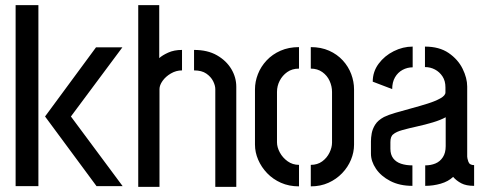

<svg xmlns="http://www.w3.org/2000/svg" viewBox="-20 -727 1904 750"><path d="M357 0 156 -272 355 -542H458L257 -272L459 0ZM41 0V-707H130V0Z M520 3V-707H602V-500Q614 -511 637 -521.5Q660 -532 691 -532V-452Q668 -452 647.5 -440Q627 -428 615 -411Q603 -394 603 -379V3ZM821 3V-379Q821 -393 812.5 -410Q804 -427 786 -439.5Q768 -452 738 -452V-532Q791 -532 827.5 -511Q864 -490 883.5 -457.5Q903 -425 903 -388V3Z M1148 1Q1109 1 1077.5 -13Q1046 -27 1023.5 -50.5Q1001 -74 988.5 -103Q976 -132 976 -162V-378Q976 -408 987.5 -437.5Q999 -467 1021.5 -491Q1044 -515 1076 -529Q1108 -543 1148 -543V-459Q1121 -459 1102 -445.5Q1083 -432 1072.5 -411.5Q1062 -391 1062 -368V-171Q1062 -152 1073 -131.5Q1084 -111 1103.5 -97Q1123 -83 1148 -83ZM1194 1V-83Q1220 -83 1238.5 -96.5Q1257 -110 1267 -130.5Q1277 -151 1277 -170V-368Q1277 -390 1267.5 -411Q1258 -432 1239 -445.5Q1220 -459 1194 -459V-543Q1234 -543 1265.5 -529Q1297 -515 1319 -491Q1341 -467 1352 -437.5Q1363 -408 1363 -378V-162Q1363 -132 1351 -103Q1339 -74 1316.5 -50.5Q1294 -27 1263 -13Q1232 1 1194 1Z M1591 -1Q1541 -1 1504.5 -20Q1468 -39 1448.5 -68Q1429 -97 1429 -127V-175Q1429 -189 1432 -206Q1435 -223 1445.5 -240Q1456 -257 1480 -270Q1496 -278 1525 -286.5Q1554 -295 1587.5 -304Q1621 -313 1651 -322.5Q1681 -332 1700.5 -343Q1720 -354 1720 -366V-386Q1720 -411 1708.5 -428.5Q1697 -446 1679 -455.5Q1661 -465 1640 -465V-545Q1696 -545 1732.5 -520Q1769 -495 1787 -458.5Q1805 -422 1805 -389V-115Q1805 -109 1809.5 -95.5Q1814 -82 1832 -82V-1Q1801 -1 1782 -11Q1763 -21 1750 -36Q1731 -18 1701.5 -9.5Q1672 -1 1641 -1V-81Q1663 -81 1681 -88.5Q1699 -96 1710 -113Q1721 -130 1721 -156V-269Q1701 -258 1671 -249Q1641 -240 1609 -233Q1577 -226 1552 -219Q1527 -212 1517 -203Q1505 -195 1505 -172V-146Q1505 -123 1516 -108.5Q1527 -94 1546.5 -87.5Q1566 -81 1591 -81ZM1512 -379 1436 -408Q1436 -447 1459 -478Q1482 -509 1518 -527Q1554 -545 1592 -545V-464Q1571 -464 1552.5 -454Q1534 -444 1523 -425Q1512 -406 1512 -379Z"/></svg>

Font: Stick No Bills ExtraLight Medium
Style: Regular
Weight: 500
Version: Version 2.000